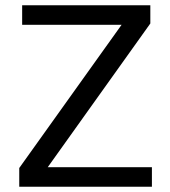

<svg xmlns="http://www.w3.org/2000/svg" viewBox="-20 -708 646 728"><path d="M53 0V-71L441 -614H64V-688H550V-619L161 -74H556V0Z"/></svg>

Font: Saira
Style: Regular
Weight: 400
Designer: Hector Gatti with collaboration of the Omnibus-Type team
Foundry: Omnibus-Type
Version: Version 1.100; ttfautohint (v1.8.3)